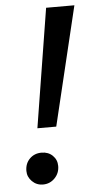

<svg xmlns="http://www.w3.org/2000/svg" viewBox="-52 -732 382 771"><g transform="rotate(-5 139.0 -347.0)"><path d="M164 -700H278L163 -221H87ZM28 -54Q28 -84 47 -103Q66 -122 95 -122Q122 -122 139.5 -105Q157 -88 157 -63Q157 -34 137.5 -14Q118 6 90 6Q64 6 46 -12Q28 -30 28 -54Z"/></g></svg>

Font: Montserrat Alternates Medium
Style: Italic
Weight: 500
Italic angle: -11.3°
Designer: Julieta Ulanovsky
Foundry: Julieta Ulanovsky
Version: Version 7.200